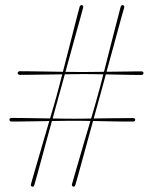

<svg xmlns="http://www.w3.org/2000/svg" viewBox="-20 -722 596 744"><path d="M207 -347Q204.5 -338 197.5 -312.2Q190.5 -286.5 180.8 -251.5Q171 -216.5 160.5 -178Q150 -139.5 140.5 -104.2Q131 -69 123.5 -42.2Q116 -15.5 113 -5Q111 3 104 1Q101 0 100 -2.5Q99 -5 100 -8.5Q102.5 -18 110 -44Q117.5 -70 127.8 -105Q138 -140 149.2 -178.5Q160.5 -217 170.8 -252.2Q181 -287.5 188.8 -313.5Q196.5 -339.5 199 -349.5Q202.5 -361 209.2 -387.5Q216 -414 225.2 -449.5Q234.5 -485 244.2 -523.5Q254 -562 263 -597.2Q272 -632.5 278.8 -658.8Q285.5 -685 288.5 -695.5Q291 -703.5 297.5 -702Q301 -701 302 -698.5Q303 -696 302 -692Q299 -680 291.5 -653Q284 -626 274.2 -590.8Q264.5 -555.5 254 -517.5Q243.5 -479.5 234 -444.5Q224.5 -409.5 217.2 -383.5Q210 -357.5 207 -347ZM298.5 -443Q307.5 -443 330.5 -443.2Q353.5 -443.5 383.2 -443.8Q413 -444 443 -444.5Q473 -445 496 -445.2Q519 -445.5 527.5 -445.5Q531.5 -445.5 533.8 -443.8Q536 -442 536 -438.5Q536 -435.5 533.8 -433.5Q531.5 -431.5 527.5 -431.5Q518 -431.5 494.5 -431.8Q471 -432 441.2 -432.8Q411.5 -433.5 382 -434Q352.5 -434.5 329.8 -434.8Q307 -435 298.5 -435Q289.5 -435 265.8 -434.5Q242 -434 210.8 -433.8Q179.5 -433.5 148 -433Q116.5 -432.5 91.8 -432.2Q67 -432 57 -432Q53.5 -432 51 -434Q48.5 -436 48.5 -439Q48.5 -442.5 51 -444.2Q53.5 -446 57 -446Q66 -446 90.2 -445.8Q114.5 -445.5 145.8 -445Q177 -444.5 208.8 -444Q240.5 -443.5 264.8 -443.2Q289 -443 298.5 -443ZM266 -254Q257 -254 233.2 -253.8Q209.5 -253.5 178.2 -253Q147 -252.5 115.5 -252Q84 -251.5 59.5 -251.2Q35 -251 25 -251Q21 -251 18.8 -253Q16.5 -255 16.5 -258Q16.5 -261.5 18.8 -263.2Q21 -265 24.5 -265Q33.5 -265 57.8 -264.8Q82 -264.5 113.5 -264Q145 -263.5 176.5 -263Q208 -262.5 232.5 -262.2Q257 -262 266 -262Q275.5 -262 298.5 -262.2Q321.5 -262.5 351.2 -263Q381 -263.5 410.8 -263.8Q440.5 -264 463.5 -264.2Q486.5 -264.5 495.5 -264.5Q499 -264.5 501.5 -262.8Q504 -261 504 -258Q504 -254.5 501.5 -252.8Q499 -251 495.5 -251Q485.5 -251 461.8 -251Q438 -251 408.5 -251.8Q379 -252.5 349.5 -253Q320 -253.5 297.5 -253.8Q275 -254 266 -254ZM272 -5Q270 3 263.5 1Q260.5 0 259.2 -2.5Q258 -5 259 -8.5Q261.5 -18 269 -43.8Q276.5 -69.5 286.8 -104.8Q297 -140 308.2 -178.5Q319.5 -217 330 -252.2Q340.5 -287.5 348 -313.5Q355.5 -339.5 358 -349.5Q361.5 -361 368.5 -387.8Q375.5 -414.5 384.5 -449.8Q393.5 -485 403.2 -523.5Q413 -562 422 -597.2Q431 -632.5 438 -658.8Q445 -685 447.5 -695.5Q450 -703.5 457 -702Q460 -701 461 -698.5Q462 -696 461 -691.5Q457.5 -680 450 -653Q442.5 -626 433 -590.8Q423.5 -555.5 413 -517.5Q402.5 -479.5 393 -444.5Q383.5 -409.5 376.5 -383.5Q369.5 -357.5 366.5 -347Q364 -338 356.8 -312.2Q349.5 -286.5 340 -251.2Q330.5 -216 319.8 -177.8Q309 -139.5 299.5 -104Q290 -68.5 282.5 -42Q275 -15.5 272 -5Z"/></svg>

Font: Fraunces 96pt
Style: Regular
Weight: 400
Version: Version 1.000;[b76b70a41]